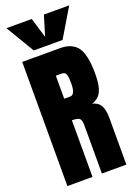

<svg xmlns="http://www.w3.org/2000/svg" viewBox="-200 -1175 876 1249"><g transform="rotate(-20 238.5 -550.5)"><path d="M211.9 0H38.1V-859.4H301.8Q340.3 -859.4 368.4 -847.9Q396.5 -836.4 413.6 -816.9Q430.7 -797.4 440.9 -765.6Q451.2 -733.9 454.6 -699.7Q458 -665.5 458 -618.7Q458 -544.9 439.2 -504.4Q420.4 -463.9 373 -448.2Q412.1 -439.9 429.2 -409.2Q446.3 -378.4 446.3 -325.2V0H276.9V-336.4Q276.9 -372.1 262.9 -382.1Q249 -392.1 211.9 -392.1ZM212.9 -700.2V-541H254.4Q290 -541 290 -618.7Q290 -668 282.5 -684.1Q274.9 -700.2 252.9 -700.2ZM333.5 -903.8H134.3L16.6 -1100.6H191.9L233.9 -961.4L275.9 -1100.6H451.2Z"/></g></svg>

Font: Anton
Style: Regular
Weight: 400
Designer: Vernon Adams, Tural Alisoy
Foundry: Vernon Adams
Version: Version 2.300